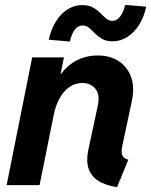

<svg xmlns="http://www.w3.org/2000/svg" viewBox="-20 -758 619 786"><path d="M459.1 8.2Q410.8 0.8 381.6 -18.3Q352.4 -37.4 342.4 -68.7Q332.3 -99.9 341.3 -143.1L380 -323.9Q390.4 -371.9 370.2 -395.1Q350.1 -418.3 317.1 -418.3Q288.5 -418.3 265 -402.4Q241.5 -386.5 224.8 -357.2Q208.1 -327.9 199.9 -287.5L142 0H7.1L111.7 -523.1H241.8L228.1 -455.5H246.9L202.7 -408.8Q231.2 -470.2 276.7 -500.6Q322.2 -530.9 380.2 -530.9Q430.5 -530.9 466.2 -507.5Q501.8 -484.2 516.8 -442.1Q531.7 -400.1 519.7 -344L481.4 -164.3Q474.7 -133.9 480.7 -121.4Q486.7 -108.9 505.4 -104.4ZM266.3 -587.8 179.6 -595.5Q189.4 -639 209.4 -670.9Q229.3 -702.7 256.8 -719.9Q284.4 -737.1 316 -737.1Q343 -737.1 360.5 -727.3Q378 -717.6 390.5 -704.9Q403 -692.2 414.2 -682.5Q425.5 -672.7 439.7 -672.7Q459.3 -672.7 472.7 -691.5Q486.2 -710.2 492.3 -737.9L578.6 -730.7Q569.6 -688.2 549.3 -656.2Q528.9 -624.2 501 -606.5Q473.1 -588.9 441.2 -588.9Q415.1 -588.9 398.1 -598.7Q381.2 -608.6 368.8 -621.3Q356.4 -633.9 344.9 -643.8Q333.3 -653.7 318.5 -653.7Q299.1 -653.7 285.6 -635.5Q272.1 -617.3 266.3 -587.8Z"/></svg>

Font: Reddit Sans
Style: Italic
Weight: 400
Italic angle: -11.25°
Designer: Stephen Hutchings
Version: Version 1.013